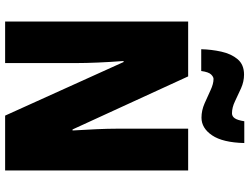

<svg xmlns="http://www.w3.org/2000/svg" viewBox="-132 -841 973 749"><g transform="rotate(90 354.5 -466.5)"><path d="M645 0H431L222 -462H218Q222 -410 224 -362Q226 -314 226 -281V0H64V-714H278L485 -263H489Q486 -311 484 -356.5Q482 -402 482 -436V-714H645ZM172 -765Q173 -805 181.5 -843.5Q190 -882 211 -907Q232 -932 271 -932Q298 -932 324 -920.5Q350 -909 374.5 -897Q399 -885 422 -885Q434 -885 441.5 -896Q449 -907 453 -933H538Q536 -849 508 -807.5Q480 -766 439 -766Q411 -766 383.5 -778Q356 -790 331.5 -801.5Q307 -813 288 -813Q280 -813 270.5 -803.5Q261 -794 257 -765Z"/></g></svg>

Font: Noto Sans Khmer UI Condensed Black
Style: Regular
Weight: 900
Width: 3
Designer: Danh Hong and the Monotype Design Team
Foundry: Monotype Imaging Inc.
Version: Version 2.002; ttfautohint (v1.8.4.7-5d5b)